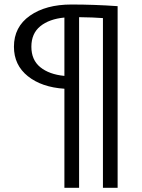

<svg xmlns="http://www.w3.org/2000/svg" viewBox="-20 -678 644 872"><path d="M272.5 -333.3V-598.3Q203.3 -591.7 162.9 -558.8Q122.5 -525.8 122.5 -465.8Q122.5 -405.8 162.9 -372.9Q203.3 -340 272.5 -333.3ZM447.5 -595.8Q405 -599.2 339.2 -600V175H272.5V-275Q169.2 -281.7 106.3 -332.1Q43.3 -382.5 43.3 -465.8Q43.3 -555.8 115.8 -606.7Q188.3 -657.5 304.2 -657.5Q409.2 -657.5 514.2 -650V175H447.5Z"/></svg>

Font: Boon
Style: Regular
Weight: 400
Designer: Sungsit Sawaiwan
Foundry: FontUni
Version: Version 3.0